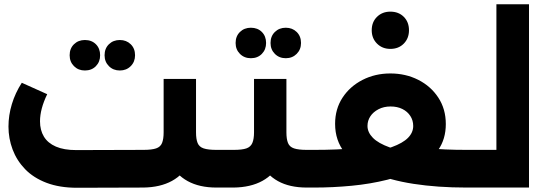

<svg xmlns="http://www.w3.org/2000/svg" viewBox="-20 -886 2573 907"><path d="M344 1Q261 1 199.5 -22.5Q138 -46 98.5 -87Q59 -128 39.5 -180Q20 -232 20 -288Q20 -341 36 -394Q52 -447 83 -495L203 -441Q186 -406 177.5 -374Q169 -342 169 -313Q169 -271 187.5 -240.5Q206 -210 244 -193.5Q282 -177 340 -177L657 -178Q697 -178 717.5 -185Q738 -192 745.5 -210.5Q753 -229 753 -261V-513H906V-261Q906 -178 877 -120Q848 -62 792.5 -31.5Q737 -1 657 0ZM1002 0Q922 0 866.5 -30.5Q811 -61 782 -119.5Q753 -178 753 -261H906Q906 -229 913.5 -210.5Q921 -192 942 -185Q963 -178 1002 -178H1029V0ZM1029 0V-178Q1038 -178 1043.5 -154Q1049 -130 1049 -90Q1049 -49 1043.5 -24.5Q1038 0 1029 0ZM546 -553Q515 -553 494.5 -573.5Q474 -594 474 -625Q474 -657 494.5 -677Q515 -697 546 -697Q577 -697 597.5 -677Q618 -657 618 -625Q618 -594 597.5 -573.5Q577 -553 546 -553ZM381 -553Q350 -553 329.5 -573.5Q309 -594 309 -625Q309 -657 329.5 -677Q350 -697 381 -697Q413 -697 433 -677Q453 -657 453 -625Q453 -594 433 -573.5Q413 -553 381 -553Z M1029 0V-178H1084Q1124 -178 1144 -185Q1164 -192 1172 -210.5Q1180 -229 1180 -261V-513H1333V-261Q1333 -178 1304 -120Q1275 -62 1219.5 -31.5Q1164 -1 1084 0ZM1429 0Q1348 0 1293 -30.5Q1238 -61 1209 -119.5Q1180 -178 1180 -261H1333Q1333 -229 1340.5 -210.5Q1348 -192 1369 -185Q1390 -178 1429 -178H1465V0ZM1465 0V-178Q1474 -178 1479.5 -154Q1485 -130 1485 -90Q1485 -49 1479.5 -24.5Q1474 0 1465 0ZM1029 0Q1020 0 1014.5 -24.5Q1009 -49 1009 -90Q1009 -130 1014.5 -154Q1020 -178 1029 -178ZM1330 -611Q1299 -611 1278.5 -631.5Q1258 -652 1258 -683Q1258 -715 1278.5 -735Q1299 -755 1330 -755Q1361 -755 1381.5 -735Q1402 -715 1402 -683Q1402 -652 1381.5 -631.5Q1361 -611 1330 -611ZM1165 -611Q1134 -611 1113.5 -631.5Q1093 -652 1093 -683Q1093 -715 1113.5 -735Q1134 -755 1165 -755Q1197 -755 1217 -735Q1237 -715 1237 -683Q1237 -652 1217 -631.5Q1197 -611 1165 -611Z M1465 0V-178Q1520 -178 1568.5 -180Q1617 -182 1659 -185Q1665 -186 1671 -179.5Q1677 -173 1683 -167Q1689 -161 1694 -161Q1778 -172 1830.5 -191Q1883 -210 1907.5 -235Q1932 -260 1932 -291Q1932 -317 1918.5 -338Q1905 -359 1881 -371Q1857 -383 1825 -383Q1793 -383 1768 -370Q1743 -357 1729.5 -336.5Q1716 -316 1716 -291Q1716 -261 1741.5 -235Q1767 -209 1821.5 -189.5Q1876 -170 1963 -160Q1969 -159 1974.5 -165.5Q1980 -172 1986 -179Q1992 -186 1998 -185Q2038 -182 2084 -180Q2130 -178 2183 -178V0Q2047 0 1933.5 -17.5Q1820 -35 1737 -71.5Q1654 -108 1608.5 -165Q1563 -222 1563 -301Q1563 -371 1598 -424.5Q1633 -478 1692.5 -508.5Q1752 -539 1824 -539Q1896 -539 1955.5 -509Q2015 -479 2050.5 -425Q2086 -371 2086 -300Q2086 -229 2050 -177.5Q2014 -126 1952 -91.5Q1890 -57 1810 -37Q1730 -17 1641.5 -8.5Q1553 0 1465 0ZM2183 0V-178Q2192 -178 2197.5 -154Q2203 -130 2203 -90Q2203 -49 2197.5 -24.5Q2192 0 2183 0ZM1465 0Q1456 0 1450.5 -24.5Q1445 -49 1445 -90Q1445 -130 1450.5 -154Q1456 -178 1465 -178ZM1824 -655Q1786 -655 1761 -680Q1736 -705 1736 -743Q1736 -782 1761 -806.5Q1786 -831 1824 -831Q1863 -831 1887.5 -806.5Q1912 -782 1912 -743Q1912 -705 1887.5 -680Q1863 -655 1824 -655Z M2183 0V-178H2325V-866H2479V0ZM2183 0Q2174 0 2168.5 -24.5Q2163 -49 2163 -90Q2163 -130 2168.5 -154Q2174 -178 2183 -178Z"/></svg>

Font: Alexandria
Style: Bold
Weight: 700
Designer: Mohamed Gaber
Foundry: Kief Type Foundry
Version: Version 5.100